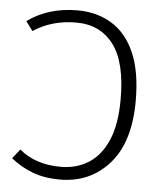

<svg xmlns="http://www.w3.org/2000/svg" viewBox="-51 -742 683 798"><g transform="rotate(5 290.0 -342.5)"><path d="M228 11Q164 11 114.5 -7.5Q65 -26 23 -60L54 -99Q122 -42 227 -42Q292 -42 342.5 -73.5Q393 -105 422 -171.5Q451 -238 451 -343Q451 -499 395 -572Q339 -645 240 -645Q138 -645 61 -594L32 -633Q120 -696 240 -696Q322 -696 384 -658Q446 -620 480 -542Q514 -464 514 -343Q514 -170 434 -79.5Q354 11 228 11Z"/></g></svg>

Font: Trujillo Light
Style: Regular
Weight: 300
Designer: Fira Sans original fonts by bBox Type GmbH, Carrois Corporate GbR, & Edenspiekermann AG / Changes by Cristiano Sobral
Foundry: Fira Sans original fonts by bBox Type GmbH, Carrois Corporate GbR, & Edenspiekermann AG / Changes by Cristiano Sobral
Version: Version 4.301;July 28, 2020;FontCreator 13.0.0.2655 64-bit